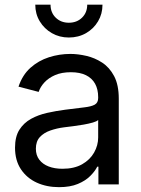

<svg xmlns="http://www.w3.org/2000/svg" viewBox="-20 -773 592 805"><path d="M227.5 11.7Q175.8 11.7 134 -7.3Q92.3 -26.4 67.6 -63.5Q43 -100.6 43 -153.8Q43 -200.2 61.3 -229Q79.6 -257.8 110.1 -274.7Q140.6 -291.5 178 -299.8Q215.3 -308.1 253.4 -313Q302.7 -319.3 332.8 -322.8Q362.8 -326.2 377.2 -334.2Q391.6 -342.3 391.6 -362.3V-365.7Q391.6 -398.4 378.7 -421.9Q365.7 -445.3 340.3 -457.8Q314.9 -470.2 277.3 -470.2Q238.8 -470.2 211.2 -458.3Q183.6 -446.3 166.3 -427.5Q148.9 -408.7 142.1 -387.7L57.6 -409.7Q74.2 -459 107.9 -489Q141.6 -519 185.3 -533Q229 -546.9 275.4 -546.9Q306.6 -546.9 341.8 -538.8Q377 -530.8 408 -510.7Q439 -490.7 458.5 -453.9Q478 -417 478 -358.9V0H392.6V-74.2H387.7Q378.4 -55.2 358.4 -35.2Q338.4 -15.1 306.2 -1.7Q273.9 11.7 227.5 11.7ZM241.7 -65.4Q291 -65.4 324.2 -84.2Q357.4 -103 374.5 -133.3Q391.6 -163.6 391.6 -196.8V-270Q386.2 -264.2 369.4 -259.3Q352.5 -254.4 330.3 -250.5Q308.1 -246.6 286.4 -243.9Q264.6 -241.2 249.5 -239.3Q218.3 -235.4 190.9 -225.8Q163.6 -216.3 147 -198.2Q130.4 -180.2 130.4 -149.4Q130.4 -122.1 144.8 -103.3Q159.2 -84.5 184.1 -75Q209 -65.4 241.7 -65.4ZM268.6 -615.7Q229.5 -615.7 197.5 -634Q165.5 -652.3 146.7 -683.6Q127.9 -714.8 127.9 -753.4H191.9Q191.9 -720.2 213.6 -699Q235.4 -677.7 268.6 -677.7Q302.2 -677.7 324 -699Q345.7 -720.2 345.7 -753.4H409.7Q409.7 -714.8 391.1 -683.6Q372.6 -652.3 340.6 -634Q308.6 -615.7 268.6 -615.7Z"/></svg>

Font: Inter 18pt
Style: Regular
Weight: 400
Designer: Rasmus Andersson
Foundry: rsms
Version: Version 4.001;git-66647c0bb